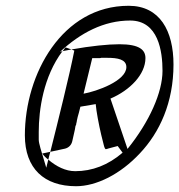

<svg xmlns="http://www.w3.org/2000/svg" viewBox="-20 -776 620 664"><path d="M243 -132C313 -132 396 -173 464 -246C532 -318 580 -421 580 -553C580 -669 533 -756 425 -756C195 -756 66 -520 66 -308C66 -193 133 -132 243 -132ZM362 -435C430 -464 483 -519 483 -575C483 -603 463 -623 393 -623C353 -623 295 -617 227 -605L237 -601C221 -519 179 -350 154 -251L126 -245C132 -237 139 -230 147 -224C144 -213 142 -204 140 -196L120 -263C116 -277 114 -287 114 -293V-320C114 -396 130 -511 196 -599C207 -601 217 -603 227 -605L207 -612C206 -611 205 -610 204 -609L199 -602C198 -601 197 -600 196 -599C194 -598 191 -598 188 -597C258 -662 339 -705 430 -705C528 -705 542 -598 542 -531C542 -457 497 -355 421 -261ZM299 -575H325C326 -575 327 -575 330 -576H352C386 -576 417 -571 417 -544C417 -496 314 -460 269 -452ZM387 -271 404 -248C354 -205 299 -184 240 -184C207 -184 175 -200 147 -224C149 -232 151 -241 154 -251L205 -262C217 -265 227 -274 230 -288L237 -319C238 -322 238 -324 239 -328L241 -340C243 -343 244 -346 244 -350C245 -352 245 -355 246 -356L245 -355C247 -366 250 -377 253 -387L258 -407L311 -416C313 -391 322 -344 330 -310L339 -274C341 -265 344 -260 346 -260C347 -260 349 -261 354 -262H353Z"/></svg>

Font: Bangerz
Style: Regular
Weight: 400
Designer: vernon adams
Foundry: Vernon Adams
Version: Version 2.10;December 28, 2023;FontCreator 13.0.0.2683 64-bi